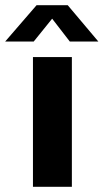

<svg xmlns="http://www.w3.org/2000/svg" viewBox="-73 -720 399 740"><path d="M204 -500V0H54V-500ZM306 -560H196L128 -648L57 -560H-53L68 -700H188Z"/></svg>

Font: Goli Bold
Style: Regular
Weight: 700
Designer: jaikishan Patel
Foundry: MagicType
Version: Version 1.000